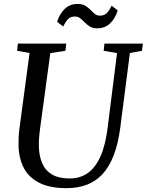

<svg xmlns="http://www.w3.org/2000/svg" viewBox="-20 -970 764 1000"><path d="M656.5 -694 606.5 -306Q595.5 -221.5 572.2 -161.2Q549 -101 514 -63.2Q479 -25.5 432 -7.8Q385 10 327 10Q240 10 185.2 -17.5Q130.5 -45 104.2 -95Q78 -145 76.5 -212.5Q76.5 -231 77 -250.8Q77.5 -270.5 80 -291L134 -694L69 -705.5L73 -743H325L321 -705.5L242 -693.5L188.5 -298.5Q185 -272.5 183.5 -249.5Q182 -226.5 182.5 -206.5Q183.5 -157.5 199.8 -119.8Q216 -82 251 -61.2Q286 -40.5 342.5 -40.5Q398 -40.5 438.2 -69.5Q478.5 -98.5 504.2 -157.5Q530 -216.5 541 -307.5L589.5 -693.5L520 -705.5L524 -743H724L719.5 -705.5ZM486.5 -822.5Q463 -822.5 447.8 -832Q432.5 -841.5 421 -853.5Q409.5 -865.5 397.8 -874.8Q386 -884 369.5 -884Q346.5 -884 333.2 -869.2Q320 -854.5 309 -832L277.5 -856.5Q290 -897.5 317 -923.5Q344 -949.5 384 -949.5Q408.5 -949.5 424 -940.2Q439.5 -931 451 -919Q462.5 -907 473.8 -897.8Q485 -888.5 501 -888.5Q524 -888.5 537.2 -902.8Q550.5 -917 561.5 -940.5L593 -916Q580.5 -874 553.5 -848.2Q526.5 -822.5 486.5 -822.5Z"/></svg>

Font: Merriweather 48pt
Style: Italic
Weight: 400
Italic angle: -7.8°
Version: Version 2.101